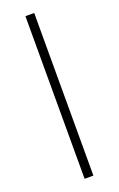

<svg xmlns="http://www.w3.org/2000/svg" viewBox="-146 -780 507 821"><g transform="rotate(-20 108.0 -370.0)"><path d="M88 0V-740H128V0Z"/></g></svg>

Font: Readex Pro Light
Style: Regular
Weight: 300
Designer: Bonnie Shaver-Troup, Thomas Jockin
Foundry: Lexend
Version: Version 1.200; ttfautohint (v1.8.3)